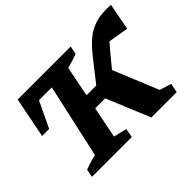

<svg xmlns="http://www.w3.org/2000/svg" viewBox="-129 -918 1173 1173"><g transform="rotate(-45 458.0 -331.5)"><path d="M604 0 487 -282H401L360 -79L446 -58L435 0H91L101 -52Q125 -61 149 -68.5Q173 -76 198 -81L304 -560H193L113 -392H52L104 -655H562L552 -603Q508 -585 459 -573L420 -376H504L618 -521Q653 -565 691 -598.5Q729 -632 782.5 -649.5Q836 -667 916 -661L883 -488L752 -510Q743 -500 734 -489Q725 -478 715 -467L639 -375L759 -83L835 -59L823 0Z"/></g></svg>

Font: Piazzolla
Style: Bold Italic
Weight: 700
Italic angle: -11.3°
Designer: Juan Pablo del Peral
Foundry: Huerta Tipografica
Version: Version 1.330